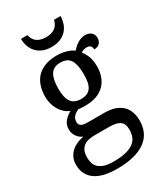

<svg xmlns="http://www.w3.org/2000/svg" viewBox="-237 -839 1012 1175"><g transform="rotate(-30 269.0 -251.5)"><path d="M525.9 -515.1Q525.9 -504.4 522.7 -494.9Q519.5 -485.4 513.2 -478.3Q506.8 -471.2 496.8 -467Q486.8 -462.9 473.1 -462.9Q473.1 -468.8 471.7 -474.6Q470.2 -480.5 466.6 -485.6Q462.9 -490.7 456.5 -493.9Q450.2 -497.1 439.9 -497.1Q427.2 -497.1 417 -494.1Q406.7 -491.2 397 -484.9Q414.1 -463.9 425 -435.3Q436 -406.7 436 -363.8Q436 -326.7 424.8 -295.2Q413.6 -263.7 391.4 -240.7Q369.1 -217.8 335.2 -204.8Q301.3 -191.9 255.9 -191.9Q250 -191.9 242.7 -192.1Q235.4 -192.4 228 -192.6Q220.7 -192.9 214.4 -193.6Q208 -194.3 204.1 -194.8Q194.3 -189.9 185.5 -184.1Q176.8 -178.2 170.2 -170.9Q163.6 -163.6 159.7 -154.3Q155.8 -145 155.8 -133.8Q155.8 -121.6 160.4 -114.3Q165 -106.9 173.3 -102.8Q181.6 -98.6 193.1 -97.4Q204.6 -96.2 217.8 -96.2H331.1Q376 -96.2 407.2 -85Q438.5 -73.7 458.3 -54Q478 -34.2 487.1 -6.6Q496.1 21 496.1 53.2Q496.1 96.2 480.2 130.9Q464.4 165.5 431.6 189.7Q398.9 213.9 348.9 227.1Q298.8 240.2 231 240.2Q126.5 240.2 74.7 201.7Q22.9 163.1 22.9 94.2Q22.9 64.9 33.2 43Q43.5 21 60.8 5.4Q78.1 -10.3 100.6 -20Q123 -29.8 147.9 -34.2Q137.7 -38.6 127.9 -45.9Q118.2 -53.2 110.4 -63.5Q102.5 -73.7 97.7 -86.9Q92.8 -100.1 92.8 -116.2Q92.8 -146 108.4 -167.7Q124 -189.5 158.2 -210Q136.7 -218.8 119.9 -234.1Q103 -249.5 91.6 -269.3Q80.1 -289.1 74 -312.5Q67.9 -335.9 67.9 -360.8Q67.9 -404.3 79.6 -438.5Q91.3 -472.7 114.7 -496.6Q138.2 -520.5 173.3 -533.2Q208.5 -545.9 255.9 -545.9Q273.9 -545.9 291.5 -543.2Q309.1 -540.5 324 -535.9Q338.9 -531.2 350.8 -525.4Q362.8 -519.5 370.1 -513.2Q377.4 -521 387.2 -530.5Q397 -540 409.2 -548.1Q421.4 -556.2 435.8 -561.5Q450.2 -566.9 466.8 -566.9Q481.9 -566.9 492.9 -562.7Q503.9 -558.6 511.2 -551.5Q518.6 -544.4 522.2 -534.9Q525.9 -525.4 525.9 -515.1ZM104 87.9Q104 109.9 109.9 128.9Q115.7 147.9 130.4 161.6Q145 175.3 169.9 183.1Q194.8 190.9 232.9 190.9Q286.6 190.9 321.5 181.9Q356.4 172.9 377 156.7Q397.5 140.6 405.8 118.4Q414.1 96.2 414.1 69.8Q414.1 46.9 407.5 32Q400.9 17.1 387.9 8.5Q375 0 356 -3.4Q336.9 -6.8 312 -6.8H213.9Q192.9 -6.8 173.1 -3.2Q153.3 0.5 137.9 10.7Q122.6 21 113.3 39.6Q104 58.1 104 87.9ZM162.1 -363.8Q162.1 -299.8 183.3 -270Q204.6 -240.2 252.9 -240.2Q277.3 -240.2 294.2 -247.6Q311 -254.9 321.8 -270Q332.5 -285.2 337.2 -308.8Q341.8 -332.5 341.8 -365.2Q341.8 -432.6 321.3 -464.8Q300.8 -497.1 252 -497.1Q203.6 -497.1 182.9 -464.1Q162.1 -431.2 162.1 -363.8ZM256.3 -606Q220.7 -606 194.6 -616.9Q168.5 -627.9 151.4 -646.5Q134.3 -665 125.7 -689.9Q117.2 -714.8 116.2 -743.2H162.1Q170.4 -706.5 194.8 -690.7Q219.2 -674.8 256.3 -674.8Q293 -674.8 317.4 -690.7Q341.8 -706.5 350.1 -743.2H396.5Q395.5 -714.8 387 -689.9Q378.4 -665 361.1 -646.5Q343.8 -627.9 317.9 -616.9Q292 -606 256.3 -606Z"/></g></svg>

Font: Droid Serif
Style: Regular
Weight: 400
Designer: Monotype Design team
Foundry: Monotype Imaging Inc.
Version: Version 1.03